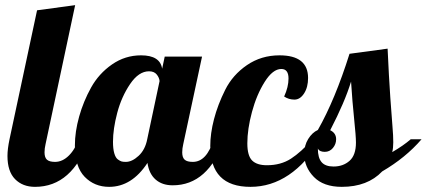

<svg xmlns="http://www.w3.org/2000/svg" viewBox="-20 -720 1658 746"><path d="M9 -114Q9 -141 17 -179L124 -680L272 -700L157 -160Q153 -143 153 -128Q153 -108 162.5 -99.5Q172 -91 194 -91Q223 -91 248 -116Q273 -141 284 -179H326Q261 6 116 6Q68 6 38.5 -24Q9 -54 9 -114Z M271 -155Q271 -208 287.5 -267Q304 -326 334 -380Q364 -434 415 -469.5Q466 -505 528 -505Q602 -505 610 -453L620 -500H765L692 -160Q688 -143 688 -128Q688 -108 697.5 -99.5Q707 -91 729 -91Q784 -91 810 -179H852Q789 0 651 0Q610 0 584.5 -22.5Q559 -45 553 -87Q492 6 404 6Q347 6 309 -33Q271 -72 271 -155ZM419 -169Q419 -142 424 -124.5Q429 -107 438 -100.5Q447 -94 453 -92.5Q459 -91 469 -91Q493 -91 518.5 -114.5Q544 -138 552 -179L600 -405Q599 -418 589 -430.5Q579 -443 559 -443Q519 -443 485.5 -393.5Q452 -344 435.5 -281.5Q419 -219 419 -169Z M797 -153Q797 -201 811.5 -257Q826 -313 855 -371Q884 -429 939.5 -467Q995 -505 1066 -505Q1177 -505 1177 -417Q1177 -381 1161.5 -357Q1146 -333 1124 -333Q1102 -333 1084 -345Q1101 -382 1101 -415Q1101 -452 1073 -452Q1040 -452 1008.5 -402Q977 -352 959 -285Q941 -218 941 -163Q941 -115 959.5 -96.5Q978 -78 1017 -78Q1071 -78 1110.5 -103.5Q1150 -129 1194 -179H1228Q1113 6 953 6Q797 6 797 -153Z M1162 -122Q1162 -155 1177.5 -180Q1193 -205 1215 -215Q1282 -333 1338 -511L1486 -531Q1491 -421 1496.5 -341.5Q1502 -262 1505 -227.5Q1508 -193 1508 -167Q1508 -145 1504 -129Q1547 -154 1576 -179H1618Q1556 -107 1465 -54Q1408 6 1308 6Q1237 6 1199.5 -32.5Q1162 -71 1162 -122ZM1215 -143Q1215 -107 1229.5 -90Q1244 -73 1276 -73Q1313 -73 1338 -95Q1363 -117 1363 -166Q1363 -191 1356 -257.5Q1349 -324 1344 -403Q1320 -324 1263 -214Q1286 -203 1286 -179Q1286 -160 1273.5 -145Q1261 -130 1242 -130Q1221 -130 1215 -143Z"/></svg>

Font: Lobster Two
Style: Bold Italic
Weight: 700
Designer: Pablo Impallari
Foundry: Pablo Impallari. www.impallari.com
Version: Version 1.006